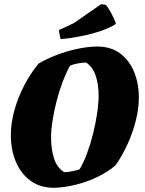

<svg xmlns="http://www.w3.org/2000/svg" viewBox="-20 -889 696 921"><path d="M241 12Q172 12 125.5 -22.5Q79 -57 55.5 -114.5Q32 -172 32 -240Q32 -298 49 -359.5Q66 -421 96 -479Q126 -537 165 -584Q204 -607 252.5 -625.5Q301 -644 350.5 -654.5Q400 -665 444 -666Q512 -666 556.5 -632.5Q601 -599 623.5 -543.5Q646 -488 646 -422Q646 -368 631.5 -310.5Q617 -253 592 -198Q567 -143 535 -97Q500 -66 451 -42Q402 -18 347.5 -4Q293 10 241 12ZM288 -63Q304 -63 328.5 -68Q353 -73 362 -77Q381 -109 397.5 -153.5Q414 -198 426.5 -248Q439 -298 446 -345.5Q453 -393 453 -431Q453 -484 439 -526Q425 -568 393 -589Q375 -589 352 -584.5Q329 -580 316 -574Q298 -542 281.5 -499Q265 -456 252.5 -408Q240 -360 232.5 -313.5Q225 -267 225 -229Q225 -174 239 -129.5Q253 -85 288 -63ZM271 -701Q269 -709 267 -717Q265 -725 264 -733L263 -745L334 -778L465 -869L487 -866Q498 -855 513 -827Q528 -799 536 -777L531 -771Q495 -748 426.5 -729Q358 -710 271 -701Z"/></svg>

Font: Labrada ExtraBold
Style: Italic
Weight: 800
Italic angle: -7°
Designer: Mercedes Jáuregui
Foundry: Omnibus-Type Team
Version: Version 1.000; ttfautohint (v1.8.4.7-5d5b)